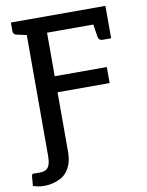

<svg xmlns="http://www.w3.org/2000/svg" viewBox="-102 -788 796 1038"><g transform="rotate(-10 296.0 -268.5)"><path d="M104 0V-719H550V-631H214V-392H500V-304H214V-7ZM57 182Q36 182 21.5 179Q7 176 -5 172L-1 122Q1 106 8 106.5Q15 107 40 107Q62 107 76 100.5Q90 94 97 76Q104 58 104 23V-57H214V24Q214 60 205 86.5Q196 113 181 131.5Q166 150 145.5 160.5Q125 171 102.5 176.5Q80 182 57 182ZM464 -656 550 -631V-541H503Q493 -541 487 -546Q481 -551 479 -561ZM132 -719 120 -634 51 -649Q41 -651 36 -657Q31 -663 31 -673V-719Z"/></g></svg>

Font: Aleo Medium
Style: Regular
Weight: 500
Designer: Alessio Laiso
Foundry: Alessio Laiso
Version: Version 2.001;gftools[0.9.29]